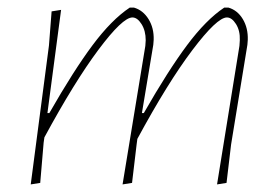

<svg xmlns="http://www.w3.org/2000/svg" viewBox="-20 -482 733 506"><path d="M633 -377 632 -364 589 -101 577 0 552 4 611 -361 612 -376Q613 -401 602 -418.5Q591 -436 578 -436Q552 -436 487 -350Q422 -264 342 -116L340 -101L328 0L303 4L363 -361L364 -376Q364 -401 353 -418.5Q342 -436 329 -436Q303 -436 239.5 -351Q176 -266 97 -120L95 -106L86 0L61 4L109 -362L116 -452L141 -456L105 -184H110Q174 -296 224 -363Q274 -430 322 -462H333Q357 -455 371.5 -431.5Q386 -408 385 -377L384 -364L354 -184H359Q423 -296 473 -363Q523 -430 571 -462H582Q606 -455 620 -431.5Q634 -408 633 -377Z"/></svg>

Font: Luna Sans Thin
Style: Italic
Weight: 250
Italic angle: -7°
Designer: Juan Pablo del Peral
Foundry: Huerta Tipografica
Version: Version 2.001; ttfautohint (v1.5)